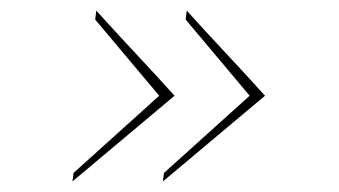

<svg xmlns="http://www.w3.org/2000/svg" viewBox="-20 -420 641 363"><path d="M119 -93 117 -77 310 -239Q273 -280 236 -319.5Q199 -359 162 -400L160 -383Q190 -347 220.5 -311Q251 -275 281 -239Q240 -202 200 -166Q160 -130 119 -93ZM290 -93 288 -77 481 -239Q444 -280 407 -319.5Q370 -359 333 -400L331 -383Q361 -347 391.5 -311Q422 -275 452 -239Q411 -202 371 -166Q331 -130 290 -93Z"/></svg>

Font: Josefin Slab Thin
Style: Italic
Weight: 100
Italic angle: -12°
Designer: Santiago Orozco
Foundry: Typemade
Version: Version 2.000